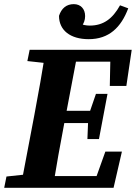

<svg xmlns="http://www.w3.org/2000/svg" viewBox="-22 -894 647 914"><path d="M-2 0H149.9L162.8 -68.7H148.9L8.8 -53.7L-2 0ZM75.7 0H229.4C246.1 -103 264.8 -207 284.6 -310.7L350.4 -657H196C179.3 -554 161.3 -450 141.6 -347L75.7 0ZM108.3 -603.3 245.2 -588.3H260.8L273.9 -657H119.2L108.3 -603.3ZM149.9 0H518.6L558.3 -172.2H479.5L417.9 0L498.9 -55.8H160.7L149.9 0ZM209.1 -308.2H422.5L433.4 -366.4H220.2L209.1 -308.2ZM262.5 -600.5H562.3L504.3 -657L500.7 -484.8H579.5L605 -657H273.9L262.5 -600.5ZM394.1 -231.9H449.1L489.8 -447.3H434.8L401.8 -351.4L398.1 -332.8L394.1 -231.9ZM400.3 -707.5C496.9 -707.5 554.3 -763.5 588.5 -854.4L549.4 -868.7C513.6 -804.1 469.7 -772.2 405.3 -772.2C370.2 -772.2 340.2 -786.3 308.2 -812.5L323.1 -738.6C357.4 -750.7 383.2 -779.1 383.2 -817.4C383.2 -851.9 361.8 -874.3 329.3 -874.3C294.5 -874.3 270.7 -854.8 258.9 -818.6C258.9 -750.1 312.3 -707.5 400.3 -707.5Z"/></svg>

Font: Source Serif Variable
Style: Italic
Weight: 389
Italic angle: -12°
Designer: Frank Grießhammer
Foundry: Adobe Systems Incorporated
Version: Version 3.001;hotconv 1.0.111;makeotfexe 2.5.65597